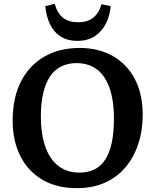

<svg xmlns="http://www.w3.org/2000/svg" viewBox="-20 -967 810 1001"><path d="M381 14Q275 14 200 -30.5Q125 -75 85.5 -154.5Q46 -234 46 -338Q46 -457 89 -541.5Q132 -626 210.5 -671.5Q289 -717 395 -717Q494 -717 568 -675Q642 -633 683 -555Q724 -477 724 -369Q724 -286 700.5 -215.5Q677 -145 633 -93.5Q589 -42 525.5 -14Q462 14 381 14ZM393 -67Q438 -67 472 -83.5Q506 -100 528.5 -134.5Q551 -169 562.5 -222.5Q574 -276 574 -350Q574 -421 561 -474.5Q548 -528 523.5 -564.5Q499 -601 462.5 -619.5Q426 -638 380 -638Q335 -638 300 -621Q265 -604 241.5 -569.5Q218 -535 205.5 -482.5Q193 -430 193 -359Q193 -289 206.5 -234.5Q220 -180 246 -142.5Q272 -105 309 -86Q346 -67 393 -67ZM384 -754Q331 -754 295 -777.5Q259 -801 240 -842Q221 -883 216 -935L265 -947Q280 -896 309.5 -873.5Q339 -851 388 -851Q437 -851 467 -875.5Q497 -900 509 -945L557 -935Q553 -886 532.5 -845Q512 -804 475.5 -779Q439 -754 384 -754Z"/></svg>

Font: Literata 18pt SemiBold
Style: Regular
Weight: 600
Designer: Latin by Veronika Burian and Jose Scaglione. Greek by Irene Vlachou. Cyrillic by Vera Evstafieva.
Foundry: TypeTogether
Version: Version 3.103;gftools[0.9.29]